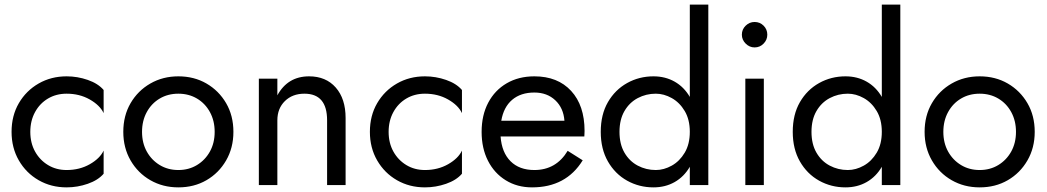

<svg xmlns="http://www.w3.org/2000/svg" viewBox="-20 -800 4528 830"><path d="M111 -230Q111 -182 131.5 -145Q152 -108 187.5 -86.5Q223 -65 268 -65Q324 -65 368 -90Q412 -115 428 -149V-49Q404 -21 359.5 -5.5Q315 10 268 10Q201 10 147 -21Q93 -52 61.5 -106.5Q30 -161 30 -230Q30 -300 61.5 -354Q93 -408 147 -439Q201 -470 268 -470Q315 -470 359.5 -454.5Q404 -439 428 -411V-311Q412 -345 368 -370Q324 -395 268 -395Q223 -395 187.5 -374Q152 -353 131.5 -315.5Q111 -278 111 -230Z M513 -230Q513 -300 544.5 -354Q576 -408 630 -439Q684 -470 751 -470Q819 -470 872.5 -439Q926 -408 957.5 -354Q989 -300 989 -230Q989 -161 957.5 -106.5Q926 -52 872.5 -21Q819 10 751 10Q684 10 630 -21Q576 -52 544.5 -106.5Q513 -161 513 -230ZM594 -230Q594 -182 614.5 -145Q635 -108 670.5 -86.5Q706 -65 751 -65Q796 -65 831.5 -86.5Q867 -108 887.5 -145Q908 -182 908 -230Q908 -278 887.5 -315.5Q867 -353 831.5 -374Q796 -395 751 -395Q706 -395 670.5 -374Q635 -353 614.5 -315.5Q594 -278 594 -230Z M1394 -280Q1394 -395 1296 -395Q1244 -395 1211.5 -363Q1179 -331 1179 -280V0H1099V-460H1179V-388Q1224 -470 1316 -470Q1389 -470 1431.5 -421.5Q1474 -373 1474 -290V0H1394Z M1660 -230Q1660 -182 1680.5 -145Q1701 -108 1736.5 -86.5Q1772 -65 1817 -65Q1873 -65 1917 -90Q1961 -115 1977 -149V-49Q1953 -21 1908.5 -5.5Q1864 10 1817 10Q1750 10 1696 -21Q1642 -52 1610.5 -106.5Q1579 -161 1579 -230Q1579 -300 1610.5 -354Q1642 -408 1696 -439Q1750 -470 1817 -470Q1864 -470 1908.5 -454.5Q1953 -439 1977 -411V-311Q1961 -345 1917 -370Q1873 -395 1817 -395Q1772 -395 1736.5 -374Q1701 -353 1680.5 -315.5Q1660 -278 1660 -230Z M2280 10Q2216 10 2166.5 -20.5Q2117 -51 2089.5 -105Q2062 -159 2062 -230Q2062 -302 2090.5 -356Q2119 -410 2170.5 -440Q2222 -470 2290 -470Q2391 -470 2449 -407Q2507 -344 2507 -234Q2507 -227 2506.5 -219.5Q2506 -212 2506 -210H2144Q2149 -141 2187 -103Q2225 -65 2290 -65Q2384 -65 2434 -148L2499 -107Q2427 10 2280 10ZM2290 -400Q2231 -400 2194 -368.5Q2157 -337 2147 -278H2420Q2416 -333 2380.5 -366.5Q2345 -400 2290 -400Z M2577 -230Q2577 -305 2608 -358.5Q2639 -412 2691 -441Q2743 -470 2805 -470Q2856 -470 2896.5 -447Q2937 -424 2962 -381V-780H3042V0H2962V-79Q2937 -36 2896.5 -13Q2856 10 2805 10Q2743 10 2691 -19Q2639 -48 2608 -102Q2577 -156 2577 -230ZM2658 -230Q2658 -177 2679.5 -140Q2701 -103 2737 -84Q2773 -65 2815 -65Q2850 -65 2884 -84Q2918 -103 2940 -140Q2962 -177 2962 -230Q2962 -283 2940 -320Q2918 -357 2884 -376Q2850 -395 2815 -395Q2773 -395 2737 -376Q2701 -357 2679.5 -320Q2658 -283 2658 -230Z M3187 -650Q3187 -673 3203.5 -689Q3220 -705 3242 -705Q3265 -705 3281 -689Q3297 -673 3297 -650Q3297 -628 3281 -611.5Q3265 -595 3242 -595Q3220 -595 3203.5 -611.5Q3187 -628 3187 -650ZM3202 -460H3282V0H3202Z M3407 -230Q3407 -305 3438 -358.5Q3469 -412 3521 -441Q3573 -470 3635 -470Q3686 -470 3726.5 -447Q3767 -424 3792 -381V-780H3872V0H3792V-79Q3767 -36 3726.5 -13Q3686 10 3635 10Q3573 10 3521 -19Q3469 -48 3438 -102Q3407 -156 3407 -230ZM3488 -230Q3488 -177 3509.5 -140Q3531 -103 3567 -84Q3603 -65 3645 -65Q3680 -65 3714 -84Q3748 -103 3770 -140Q3792 -177 3792 -230Q3792 -283 3770 -320Q3748 -357 3714 -376Q3680 -395 3645 -395Q3603 -395 3567 -376Q3531 -357 3509.5 -320Q3488 -283 3488 -230Z M3977 -230Q3977 -300 4008.5 -354Q4040 -408 4094 -439Q4148 -470 4215 -470Q4283 -470 4336.5 -439Q4390 -408 4421.5 -354Q4453 -300 4453 -230Q4453 -161 4421.5 -106.5Q4390 -52 4336.5 -21Q4283 10 4215 10Q4148 10 4094 -21Q4040 -52 4008.5 -106.5Q3977 -161 3977 -230ZM4058 -230Q4058 -182 4078.5 -145Q4099 -108 4134.5 -86.5Q4170 -65 4215 -65Q4260 -65 4295.5 -86.5Q4331 -108 4351.5 -145Q4372 -182 4372 -230Q4372 -278 4351.5 -315.5Q4331 -353 4295.5 -374Q4260 -395 4215 -395Q4170 -395 4134.5 -374Q4099 -353 4078.5 -315.5Q4058 -278 4058 -230Z"/></svg>

Font: Jost*
Style: Regular
Weight: 400
Version: Version 3.7